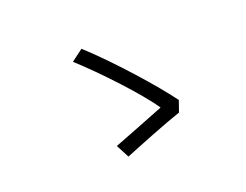

<svg xmlns="http://www.w3.org/2000/svg" viewBox="-92 -816 1184 924"><g transform="rotate(-20 500.0 -353.5)"><path d="M726 -187 746 -244C679 -336 519 -518 390 -636L330 -591C437 -494 593 -327 651 -240C596 -218 453 -162 390 -138L425 -71C491 -98 645 -160 726 -187Z"/></g></svg>

Font: Noto Sans CJK SC DemiLight
Style: Regular
Weight: 350
Designer: Ryoko NISHIZUKA 西塚涼子 (kana, bopomofo & ideographs); Paul D. Hunt (Latin, Greek & Cyrillic); Sandoll Communications 산돌커뮤니
Foundry: Adobe
Version: Version 2.004;hotconv 1.0.118;makeotfexe 2.5.65603